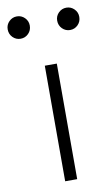

<svg xmlns="http://www.w3.org/2000/svg" viewBox="-128 -744 461 787"><g transform="rotate(-10 103.0 -350.0)"><path d="M78 0V-481H128V0ZM0 -607Q-19 -607 -32.5 -620.5Q-46 -634 -46 -654Q-46 -673 -32.5 -686.5Q-19 -700 0 -700Q19 -700 32.5 -686.5Q46 -673 46 -654Q46 -634 32.5 -620.5Q19 -607 0 -607ZM206 -607Q187 -607 173.5 -620.5Q160 -634 160 -654Q160 -673 173.5 -686.5Q187 -700 206 -700Q225 -700 238.5 -686.5Q252 -673 252 -654Q252 -634 238.5 -620.5Q225 -607 206 -607Z"/></g></svg>

Font: Red Hat Text VF
Style: Regular
Weight: 300
Designer: Pentagram, MCKL
Foundry: Pentagram, MCKL
Version: Version 1.023